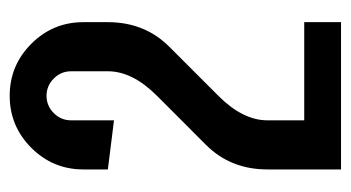

<svg xmlns="http://www.w3.org/2000/svg" viewBox="-178 -520 699 382"><g transform="rotate(-90 171.0 -329.5)"><path d="M122.1 -451.7 24.4 -463.9V-512.7Q24.4 -573.2 67.4 -616.2Q110.4 -659.2 170.9 -659.2Q231.4 -659.2 274.4 -616.2Q317.4 -573.2 317.4 -512.7V-463.9Q317.4 -390.6 268.6 -341.8L170.9 -244.1Q122.1 -195.3 122.1 -146.5V-73.2H317.4V0H24.4V-146.5Q24.4 -219.7 73.2 -268.6L170.9 -366.2Q219.7 -415 219.7 -463.9V-537.1Q219.7 -557.1 205.3 -571.5Q190.9 -585.9 170.9 -585.9Q150.9 -585.9 136.5 -571.5Q122.1 -557.1 122.1 -537.1Z"/></g></svg>

Font: Alegre Sans
Style: Regular
Weight: 400
Width: 3
Designer: GrandChaos9000
Version: Version 1.2.6 - August 1, 2014